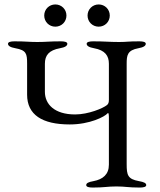

<svg xmlns="http://www.w3.org/2000/svg" viewBox="-20 -839 720 864"><path d="M229 -819C201 -819 179 -797 179 -769C179 -741 201 -719 229 -719C257 -719 279 -741 279 -769C279 -797 257 -819 229 -819ZM424 -819C396 -819 374 -797 374 -769C374 -741 396 -719 424 -719C452 -719 474 -741 474 -769C474 -797 452 -819 424 -819ZM102 -413C102 -323 169 -279 294 -279C384 -279 452 -314 464 -329C467 -333 470 -329 470 -313V-98C470 -54 443 -32 401 -24C378 -20 368 -15 368 -6C368 2 380 5 397 5C451 5 462 0 504 0C545 0 555 5 609 5C626 5 638 2 638 -6C638 -15 628 -20 605 -24C555 -33 550 -51 550 -100V-552C550 -590 553 -613 603 -622C626 -626 636 -633 636 -642C636 -650 624 -653 607 -653C553 -653 552 -650 516 -650C470 -650 453 -653 399 -653C382 -653 370 -650 370 -642C370 -633 380 -626 403 -622C453 -613 470 -588 470 -552V-390C470 -379 468 -371 461 -366C444 -352 378 -324 318 -324C225 -324 182 -370 182 -426V-552C182 -590 200 -613 250 -622C273 -626 283 -633 283 -642C283 -650 271 -653 254 -653C200 -653 189 -650 148 -650C108 -650 99 -653 45 -653C28 -653 16 -650 16 -642C16 -633 26 -626 49 -622C99 -613 102 -597 102 -552Z"/></svg>

Font: EB Garamond 12
Style: Regular
Weight: 400
Version: Version 0.016+